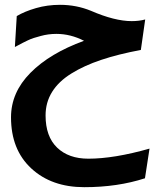

<svg xmlns="http://www.w3.org/2000/svg" viewBox="-20 -483 643 800"><path d="M42 -287.1 49.8 -416Q82.5 -435.5 129.9 -449.2Q177.2 -462.9 230 -462.9Q298.3 -462.9 358.9 -438Q458 -395 528.8 -395Q559.6 -395 585 -401.9L566.9 -274.9Q472.7 -257.3 401.4 -233.4Q330.1 -209.5 277.1 -176.5Q224.1 -143.6 197 -99.9Q169.9 -56.2 169.9 -2Q169.9 85.9 218 132.1Q266.1 178.2 348.1 178.2Q455.1 178.2 603 136.2L584 259.8Q470.2 296.9 331.1 296.9Q194.8 296.9 110.4 218.8Q25.9 140.6 25.9 5.9Q25.9 -97.7 106.7 -179.4Q187.5 -261.2 330.1 -313Q273.9 -341.8 214.8 -341.8Q198.2 -341.8 181.6 -339.6Q165 -337.4 149.4 -333Q133.8 -328.6 121.6 -325Q109.4 -321.3 95.2 -314.5Q81.1 -307.6 74.2 -304.2Q67.4 -300.8 55.4 -294.2Q43.5 -287.6 42 -287.1Z"/></svg>

Font: LT Superior
Style: Bold
Weight: 400
Designer: Daniel Lyons
Foundry: LyonsType
Version: Version 1.000